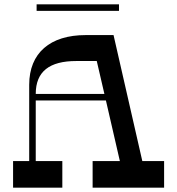

<svg xmlns="http://www.w3.org/2000/svg" viewBox="-20 -861 813 881"><path d="M526 -841H148V-811H526ZM633 -122 501 -700H373C210 -700 114 -618 114 -472V-122H40V0H266V-122H144V-400H466L530 -122H405V0H733V-122ZM144 -430C144 -533 207 -581 330 -581H424L459 -430Z"/></svg>

Font: Space Cowgirl Medium
Style: Regular
Weight: 600
Designer: Valery Marier
Foundry: Valery Marier
Version: Version 1.000;hotconv 1.0.109;makeotfexe 2.5.65596